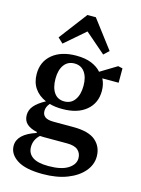

<svg xmlns="http://www.w3.org/2000/svg" viewBox="-143 -835 844 1148"><g transform="rotate(15 279.0 -261.0)"><path d="M129 94Q129 134 160.5 156Q192 178 259 178Q339 178 380 151.5Q421 125 421 87Q421 56 400 37Q379 18 332 18H210Q197 18 186 18Q175 18 164 17Q129 49 129 94ZM250 -220Q292 -220 315 -252.5Q338 -285 338 -340Q338 -393 315.5 -424Q293 -455 252 -455Q211 -455 188 -423.5Q165 -392 165 -338Q165 -283 187 -251.5Q209 -220 250 -220ZM251 -173Q205 -173 171 -183Q151 -160 151 -135Q151 -111 167.5 -98.5Q184 -86 221 -86H343Q438 -86 481 -49Q524 -12 524 49Q524 99 488.5 141Q453 183 389 208Q325 233 238 233Q130 233 78.5 199Q27 165 27 114Q27 42 140 5V-1Q100 -9 77.5 -29Q55 -49 55 -84Q55 -116 77.5 -142Q100 -168 145 -192Q99 -212 74 -248.5Q49 -285 49 -337Q49 -413 103.5 -458Q158 -503 251 -503Q307 -503 345.5 -487Q384 -471 406 -445L508 -507L536 -501V-412H435Q452 -380 452 -338Q452 -263 398.5 -218Q345 -173 251 -173ZM403 -551 277 -660 151 -551 119 -581 251 -755H303L435 -581Z"/></g></svg>

Font: Source Serif 4 SmText Semibold
Style: Regular
Weight: 600
Designer: Frank Grießhammer
Foundry: Adobe
Version: Version 4.005;hotconv 1.1.0;makeotfexe 2.6.0